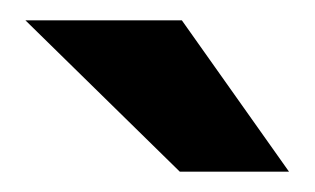

<svg xmlns="http://www.w3.org/2000/svg" viewBox="-20 -760 310 189"><path d="M264.5 -591H157L5 -740H159Z"/></svg>

Font: 1883 Sans
Style: Bold
Weight: 700
Designer: 1883 Sans project is a fork of Public Sans.
Version: Version 1.009